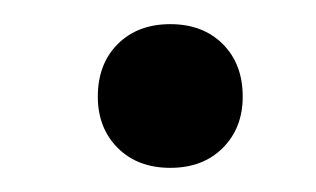

<svg xmlns="http://www.w3.org/2000/svg" viewBox="-20 -435 262 159"><path d="M121 -296Q94 -296 77.5 -312.5Q61 -329 61 -355Q61 -382 77.5 -398.5Q94 -415 121 -415Q148 -415 164.5 -398.5Q181 -382 181 -355Q181 -329 164.5 -312.5Q148 -296 121 -296Z"/></svg>

Font: Kantumruy Pro
Style: Regular
Weight: 400
Designer: Sovichet Tep
Foundry: Sovichet Tep
Version: Version 1.002